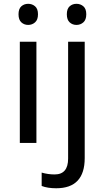

<svg xmlns="http://www.w3.org/2000/svg" viewBox="-20 -757 554 1017"><path d="M93 -638.7Q78.1 -652.3 78.1 -681.4Q78.1 -710.4 93 -723.6Q107.9 -736.8 129.2 -736.8Q150.4 -736.8 165.8 -723.6Q181.2 -710.4 181.2 -681.4Q181.2 -652.3 165.8 -638.7Q150.4 -625 129.2 -625Q107.9 -625 93 -638.7ZM172.9 0H85V-536.1H172.9ZM348.9 -638.7Q334 -652.3 334 -681.4Q334 -710.4 348.9 -723.6Q363.8 -736.8 385 -736.8Q406.2 -736.8 421.6 -723.6Q437 -710.4 437 -681.4Q437 -652.3 421.6 -638.7Q406.2 -625 385 -625Q363.8 -625 348.9 -638.7ZM428.7 80.1Q428.7 240.2 277.8 240.2Q231.9 240.2 200.7 228V157.2Q234.4 167 269.5 167Q340.8 167 340.8 83V-536.1H428.7Z"/></svg>

Font: NotoSans
Style: Regular
Weight: 400
Designer: Monotype Design team
Foundry: Monotype Imaging Inc.
Version: Version 1.04